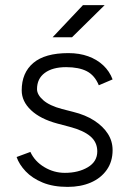

<svg xmlns="http://www.w3.org/2000/svg" viewBox="-20 -720 506 752"><path d="M245 12Q188 12 147 -5Q106 -22 80.5 -49Q55 -76 45 -105L99 -125Q116 -88 153.5 -65.5Q191 -43 234 -43Q287 -43 324 -65Q361 -87 361 -127Q361 -163 334 -186Q307 -209 254 -223L205 -236Q138 -254 101.5 -288.5Q65 -323 65 -366Q65 -435 110.5 -473.5Q156 -512 248 -512Q291 -512 325.5 -499.5Q360 -487 384.5 -464Q409 -441 421 -409L367 -386Q351 -425 320 -441Q289 -457 239 -457Q186 -457 155.5 -434.5Q125 -412 125 -371Q125 -349 149.5 -327.5Q174 -306 223 -293L266 -282Q315 -270 349.5 -247.5Q384 -225 402.5 -196Q421 -167 421 -132Q421 -87 398 -54.5Q375 -22 335.5 -5Q296 12 245 12ZM186 -574 305 -700H390L262 -574Z"/></svg>

Font: Figtree Light Light
Style: Regular
Weight: 300
Version: Version 2.001;gftools[0.9.30]